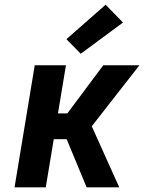

<svg xmlns="http://www.w3.org/2000/svg" viewBox="-20 -798 640 818"><path d="M488 0H349L264 -205H209L175 0H42L128 -520H261L227 -315H267L420 -520H574L371 -260ZM324 -569 263 -631 430 -778 504 -702Z"/></svg>

Font: Iosevka XBd Ex Obl
Style: Regular
Weight: 800
Width: 7
Italic angle: -9°
Monospace: yes
Designer: Belleve Invis
Foundry: Belleve Invis
Version: Version 32.5.0; ttfautohint (v1.8.4)